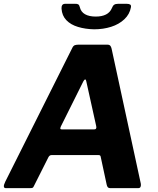

<svg xmlns="http://www.w3.org/2000/svg" viewBox="-26 -973 817 993"><path d="M4 0Q-4.9 0 -6 -8Q-7.1 -16 1 -32.8L348.4 -726.3Q353.5 -736.6 361.1 -739.3Q368.8 -742 380 -742H529.9Q541.5 -742 546.2 -734Q550.9 -726 552.3 -716L702.2 -23.3Q703.9 -15 701.2 -7.5Q698.5 0 689.2 0H542.7Q529.2 0 525.7 -18.3L494.6 -162.9Q493.6 -171 483.1 -171H240.9Q230 -171 224.2 -159.5L148.4 -8.9Q145.9 -3.4 142.4 -1.7Q138.8 0 129.5 0H4ZM460.7 -303.7Q475.6 -303.7 471.5 -321.1L420.3 -552.2Q419 -562.2 414.4 -561.9Q409.9 -561.6 404.9 -552L288.5 -318.5Q284.8 -309.4 286.2 -306.5Q287.6 -303.7 295.2 -303.7ZM460.4 -821.4Q415.2 -822.4 377.7 -833.7Q340.1 -844.9 317.4 -868.4Q294.6 -891.9 292.2 -928.3Q291.5 -939.7 295.9 -946.5Q300.3 -953.3 311.3 -953.3H361.8Q373.2 -954 378.8 -950.3Q384.4 -946.6 386.8 -935.9Q392.6 -911.4 413.7 -899.4Q434.8 -887.3 469.6 -887.3Q500.9 -887.3 522.1 -898Q543.4 -908.6 553.1 -931.9Q557.2 -943.3 564.3 -948.3Q571.3 -953.3 584.6 -953.3H629.6Q641 -953.3 647 -949.6Q653.1 -945.9 651.1 -935.2Q644.7 -899.2 617.1 -873.3Q589.6 -847.4 548.9 -834.4Q508.2 -821.4 460.4 -821.4Z"/></svg>

Font: Libre Franklin Thin
Style: Italic
Weight: 100
Italic angle: -8°
Designer: Pablo Impallari, Rodrigo Fuenzalida, Nhung Nguyen
Foundry: Impallari Type
Version: Version 3.000